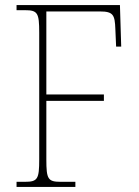

<svg xmlns="http://www.w3.org/2000/svg" viewBox="-20 -734 544 754"><path d="M45 0H276V-20H218C168 -20 162 -31 162 -108V-338H388V-363H162V-689H373C425 -689 431 -675 433 -620L436 -551H456L451 -714H45V-694H78C128 -694 134 -683 134 -606V-108C134 -31 128 -20 78 -20H45Z"/></svg>

Font: Noto Serif Thai SemiCondensed Thin
Style: Regular
Weight: 100
Width: 4
Designer: Monotype Design Team
Foundry: Monotype Imaging Inc.
Version: Version 2.002